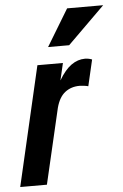

<svg xmlns="http://www.w3.org/2000/svg" viewBox="-61 -779 525 817"><g transform="rotate(-5 201.5 -370.0)"><path d="M-8 0 110 -510H219L202 -437Q228 -481 255.5 -500.5Q283 -520 314 -520Q321 -520 329 -518.5Q337 -517 344 -514L318 -402Q312 -404 300 -405.5Q288 -407 281 -407Q245 -407 219 -387Q193 -367 181 -322L106 0ZM252 -583H162L257 -740H411Z"/></g></svg>

Font: Instrument Sans Condensed SemiBold Italic
Style: Regular
Weight: 600
Width: 3
Italic angle: -13°
Designer: Rodrigo Fuenzalida
Foundry: fragTYPE
Version: Version 1.000; ttfautohint (v1.8.4.7-5d5b);gftools[0.9.28]